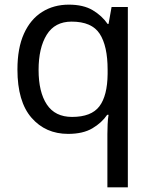

<svg xmlns="http://www.w3.org/2000/svg" viewBox="-20 -566 655 826"><path d="M442 11Q442 -7 443 -31Q444 -55 447 -72H441Q418 -38 377.5 -14Q337 10 273 10Q176 10 115.5 -59.5Q55 -129 55 -267Q55 -359 83 -421Q111 -483 161 -514.5Q211 -546 276 -546Q339 -546 379 -522Q419 -498 443 -463H447L460 -536H530V240H442ZM290 -63Q373 -63 407.5 -108.5Q442 -154 443 -248V-266Q443 -368 409 -420.5Q375 -473 288 -473Q216 -473 181 -416.5Q146 -360 146 -265Q146 -170 181.5 -116.5Q217 -63 290 -63Z"/></svg>

Font: kannada15
Style: Book
Weight: 400
Designer: Jelle Bosma - Monotype Design Team
Foundry: Monotype Imaging Inc.
Version: Version 2.003